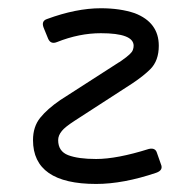

<svg xmlns="http://www.w3.org/2000/svg" viewBox="-20 -457 478 477"><path d="M309.1 -250 165 -156.7Q141.1 -141.1 133.8 -131.8Q124.5 -120.6 124.5 -108.9Q124.5 -81.1 149.4 -71.5Q174.3 -62 218.8 -62Q270.5 -62 349.6 -86.9Q366.2 -90.8 370.1 -76.7L379.9 -48.8Q386.2 -34.2 368.2 -27.8Q286.1 0 218.8 0Q62 0 62 -108.9Q62 -142.1 79.8 -164.3Q97.7 -186.5 129.9 -208.5L274.9 -301.8Q275.9 -301.8 283.7 -307.6Q291.5 -313.5 294.2 -315.4Q296.9 -317.4 302.5 -322.5Q308.1 -327.6 310.1 -333Q312 -338.4 312 -343.3Q312 -374.5 230.5 -374.5Q176.8 -374.5 121.6 -352.5Q106 -346.2 99.6 -360.8L88.4 -388.2Q82 -404.8 96.7 -409.7Q169.4 -436.5 230.5 -436.5Q278.3 -436.5 314.5 -424.3Q374.5 -401.4 374.5 -343.3Q374.5 -306.2 353.5 -285.2Q336.9 -268.6 309.1 -250Z"/></svg>

Font: GOSTRUS
Style: type_B
Weight: 400
Designer: Юрий и Татьяна Кривогуз
Version: Version 02.00